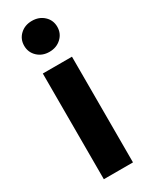

<svg xmlns="http://www.w3.org/2000/svg" viewBox="-196 -781 643 822"><g transform="rotate(-30 125.5 -370.5)"><path d="M53.7 0V-522.5H197.8V0ZM125.5 -588.4Q90.3 -588.4 67.1 -610.4Q43.9 -632.3 43.9 -665Q43.9 -697.8 67.1 -719.5Q90.3 -741.2 125.5 -741.2Q160.6 -741.2 184.1 -719.5Q207.5 -697.8 207.5 -665Q207.5 -632.3 184.1 -610.4Q160.6 -588.4 125.5 -588.4Z"/></g></svg>

Font: Inter 28pt
Style: Bold
Weight: 700
Designer: Rasmus Andersson
Foundry: rsms
Version: Version 4.001;git-66647c0bb